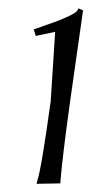

<svg xmlns="http://www.w3.org/2000/svg" viewBox="-20 -618 221 464"><path d="M61.5 -546.9 111.3 -564.5Q161.1 -583 167 -592.8L169.9 -597.7L180.7 -592.8L149.4 -373Q130.9 -239.3 126 -179.7V-174.8L68.4 -173.8L70.3 -181.6Q80.1 -210.9 102.5 -373L113.3 -541L66.4 -531.2Z"/></svg>

Font: Kleymisska
Style: Regular
Weight: 500
Italic angle: -8°
Designer: gluk
Foundry: gluk
Version: Version 0.298